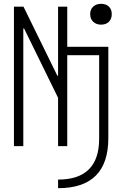

<svg xmlns="http://www.w3.org/2000/svg" viewBox="-20 -765 640 1005"><path d="M284 175Q499 175 499 -39V-476H332V0H284V-253L106 -616H102V0H53V-730H103L280 -369H284V-730H332V-520H547V-42Q547 220 284 220ZM509 -636Q484 -636 468 -651Q452 -666 452 -691Q452 -716 468 -730.5Q484 -745 509 -745Q535 -745 550 -730.5Q565 -716 565 -691Q565 -666 550 -651Q535 -636 509 -636Z"/></svg>

Font: M PLUS Code Latin 60 Light
Style: Regular
Weight: 300
Width: 7
Monospace: yes
Designer: Coji Morishita
Foundry: UNDERFOREST DESIGN
Version: Version 1.005; ttfautohint (v1.8.3)